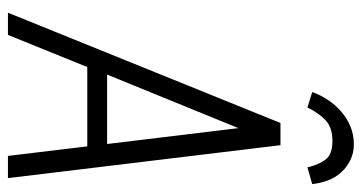

<svg xmlns="http://www.w3.org/2000/svg" viewBox="-234 -678 912 484"><g transform="rotate(90 222.0 -436.0)"><path d="M12 0H68L149 -200H349L373 0H429L346 -687H290ZM168 -250 303 -581 343 -250ZM343 -872Q319 -872 298 -863Q277 -854 260.5 -839.5Q244 -825 231.5 -806Q219 -787 212 -767L251 -755Q265 -784 283.5 -801Q302 -818 335 -818Q369 -818 382 -801Q395 -784 402 -755L444 -767Q442 -787 435 -806Q428 -825 415 -839.5Q402 -854 384 -863Q366 -872 343 -872Z"/></g></svg>

Font: Secuela ExtLt
Style: Italic
Weight: 200
Italic angle: -8°
Designer: Fernando Haro
Foundry: deFharo
Version: Version 1.704